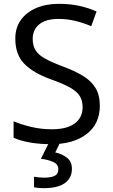

<svg xmlns="http://www.w3.org/2000/svg" viewBox="-20 -744 589 1004"><path d="M502 -191Q502 -96 433 -43Q364 10 247 10Q187 10 136 1Q85 -8 51 -24V-110Q87 -94 140.5 -81Q194 -68 251 -68Q331 -68 371.5 -99Q412 -130 412 -183Q412 -218 397 -242Q382 -266 345.5 -286.5Q309 -307 244 -330Q153 -363 106.5 -411Q60 -459 60 -542Q60 -599 89 -639.5Q118 -680 169.5 -702Q221 -724 288 -724Q347 -724 396 -713Q445 -702 485 -684L457 -607Q420 -623 376.5 -634Q333 -645 286 -645Q219 -645 185 -616.5Q151 -588 151 -541Q151 -505 166 -481Q181 -457 215 -438Q249 -419 307 -397Q370 -374 413.5 -347.5Q457 -321 479.5 -284Q502 -247 502 -191ZM356 139Q356 187 319 213.5Q282 240 208 240Q176 240 158 235V180Q167 182 182 183.5Q197 185 211 185Q247 185 266 175.5Q285 166 285 141Q285 115 258.5 103Q232 91 194 86L237 0H295L269 53Q305 61 330.5 81Q356 101 356 139Z"/></svg>

Font: Noto Sans NKo
Style: Regular
Weight: 400
Designer: Monotype Design Team
Foundry: Monotype Imaging Inc.
Version: Version 2.003; ttfautohint (v1.8.4.7-5d5b)